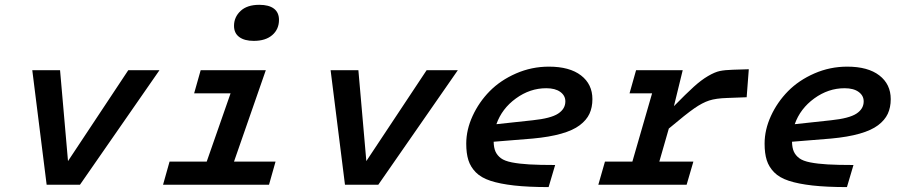

<svg xmlns="http://www.w3.org/2000/svg" viewBox="-20 -760 3723 790"><path d="M112.8 -471.2H227.1L259.8 -97.2L507.8 -471.2H636.2L309.1 0H171.9Z M1023.9 -591.8Q985.8 -591.8 964.4 -607.7Q942.9 -623.5 942.9 -653.8Q942.9 -689.5 969.7 -714.8Q996.6 -740.2 1046.9 -740.2Q1086.4 -740.2 1107.2 -724.4Q1127.9 -708.5 1127.9 -678.2Q1127.9 -639.6 1100.3 -615.7Q1072.8 -591.8 1023.9 -591.8ZM677.7 -95.2H830.6L928.7 -376H778.8L805.7 -471.2H1073.7L942.9 -95.2H1113.8L1086.9 0H650.9Z M1340.3 -471.2H1454.6L1487.3 -97.2L1735.4 -471.2H1863.8L1536.6 0H1399.4Z M2264.2 -81.1 2237.3 9.8Q2153.8 9.8 2095.5 3.2Q2037.1 -3.4 1998.3 -16.1Q1959.5 -28.8 1937.7 -51Q1916 -73.2 1907.2 -101.1Q1898.4 -128.9 1898.4 -168.9Q1898.4 -226.1 1924.6 -283Q1950.7 -339.8 1994.9 -384.8Q2039.1 -429.7 2103.3 -457.8Q2167.5 -485.8 2238.3 -485.8Q2323.7 -485.8 2370.6 -449.7Q2417.5 -413.6 2417.5 -352.1Q2417.5 -317.9 2405.3 -291.7Q2393.1 -265.6 2365.2 -244.6Q2337.4 -223.6 2289.3 -210Q2241.2 -196.3 2172.4 -189.9L2011.2 -176.8Q2011.7 -151.9 2018.8 -136.2Q2025.9 -120.6 2041 -109.1Q2056.2 -97.7 2086.4 -91.8Q2116.7 -85.9 2158 -83.5Q2199.2 -81.1 2264.2 -81.1ZM2227.5 -397Q2160.6 -397 2102.8 -355Q2044.9 -313 2022.5 -249L2171.4 -265.1Q2246.6 -272.9 2276.4 -292.5Q2306.2 -312 2306.2 -342.8Q2306.2 -366.7 2285.4 -381.8Q2264.6 -397 2227.5 -397Z M2469.2 -95.2H2582L2663.1 -376H2570.3L2597.2 -471.2H2789.1L2752.9 -323.2Q2803.2 -374.5 2834.2 -402.6Q2865.2 -430.7 2893.1 -447Q2920.9 -463.4 2941.9 -467.8Q2962.9 -472.2 2996.1 -473.1L3061 -475.1L3052.2 -359.9L2972.2 -356.9Q2925.8 -355.5 2897.9 -346.4Q2870.1 -337.4 2836.7 -314.2Q2803.2 -291 2731.9 -231L2692.9 -95.2H2833L2805.2 0H2441.9Z M3491.7 -81.1 3464.8 9.8Q3381.3 9.8 3323 3.2Q3264.6 -3.4 3225.8 -16.1Q3187 -28.8 3165.3 -51Q3143.6 -73.2 3134.8 -101.1Q3126 -128.9 3126 -168.9Q3126 -226.1 3152.1 -283Q3178.2 -339.8 3222.4 -384.8Q3266.6 -429.7 3330.8 -457.8Q3395 -485.8 3465.8 -485.8Q3551.3 -485.8 3598.1 -449.7Q3645 -413.6 3645 -352.1Q3645 -317.9 3632.8 -291.7Q3620.6 -265.6 3592.8 -244.6Q3564.9 -223.6 3516.8 -210Q3468.8 -196.3 3399.9 -189.9L3238.8 -176.8Q3239.3 -151.9 3246.3 -136.2Q3253.4 -120.6 3268.6 -109.1Q3283.7 -97.7 3314 -91.8Q3344.2 -85.9 3385.5 -83.5Q3426.8 -81.1 3491.7 -81.1ZM3455.1 -397Q3388.2 -397 3330.3 -355Q3272.5 -313 3250 -249L3398.9 -265.1Q3474.1 -272.9 3503.9 -292.5Q3533.7 -312 3533.7 -342.8Q3533.7 -366.7 3512.9 -381.8Q3492.2 -397 3455.1 -397Z"/></svg>

Font: IntelOne Mono Medium
Style: Italic
Weight: 500
Italic angle: -16°
Designer: Fred Shallcrass
Foundry: Frere-Jones Type LLC
Version: Version 1.200;hotconv 1.1.0;makeotfexe 2.6.0;FJTRelease1.2